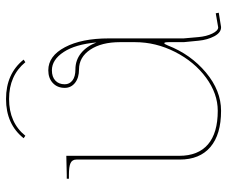

<svg xmlns="http://www.w3.org/2000/svg" viewBox="-79 -687 768 650"><g transform="rotate(-90 305.0 -362.0)"><path d="M294.9 -715.3Q214.8 -715.3 170.4 -660.2L162.1 -666Q209.5 -725.6 294.9 -725.6Q380.4 -725.6 428.2 -666L419.4 -660.2Q374 -715.3 294.9 -715.3ZM486.3 -419.4Q480 -490.7 453.9 -530.5Q427.7 -570.3 392.1 -570.3Q369.6 -570.3 357.2 -558.6Q344.7 -546.9 344.7 -526.9Q344.7 -510.7 357.7 -500.7Q370.6 -490.7 395 -490.7Q426.3 -490.7 450 -471.7Q473.6 -452.6 486.3 -419.4ZM24.9 -520H37.6L102.5 -521.5V-139.2Q102.5 -75.2 141.1 -42Q179.7 -8.8 254.9 -8.8Q313 -8.8 366.9 -48.3Q420.9 -87.9 454.1 -153.1Q487.3 -218.3 487.3 -289.1V-339.8Q487.3 -402.3 461.9 -440.4Q436.5 -478.5 395 -478.5Q366.7 -478.5 349.6 -491.9Q332.5 -505.4 332.5 -526.9Q332.5 -551.8 348.9 -567.1Q365.2 -582.5 392.1 -582.5Q440.4 -582.5 470.2 -526.1Q500 -469.7 500 -377.9V-124.5L504.4 -74.7Q506.8 -46.9 516.4 -27.3Q525.9 -7.8 537.1 -7.3L585 -15.6L586.9 -5.4L538.6 2.4H537.6Q519.5 2.4 507.3 -20.5Q495.1 -43.5 492.2 -73.7L487.3 -124V-174.3Q487.3 -189.9 483.9 -189.9Q481 -189.9 476.1 -177.7Q445.8 -100.1 384.5 -48.8Q323.2 2.4 254.9 2.4Q174.8 2.4 132.3 -33.7Q89.8 -69.8 89.8 -137.7V-487.3Q89.8 -501.5 78.1 -507.1Q66.4 -512.7 37.6 -512.7H24.9Z"/></g></svg>

Font: ZnikomitNo24
Style: Thin
Weight: 300
Designer: gluk
Foundry: gluk
Version: Version 0.55